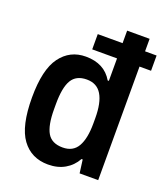

<svg xmlns="http://www.w3.org/2000/svg" viewBox="-135 -817 801 923"><g transform="rotate(20 265.0 -355.5)"><path d="M218 12Q132 12 84 -53.5Q36 -119 36 -265Q36 -408 84 -473Q132 -538 213 -538Q308 -538 350 -466H356V-581H229V-659H356V-723H471V-659H530V-581H471V0H376L367 -68H361Q340 -30 303.5 -9Q267 12 218 12ZM256 -89Q309 -89 332.5 -130Q356 -171 356 -248V-275Q356 -354 331.5 -395Q307 -436 255 -436Q201 -436 178 -397.5Q155 -359 155 -275V-248Q155 -166 177.5 -127.5Q200 -89 256 -89Z"/></g></svg>

Font: Archivo SemiCondensed SemiBold
Style: Regular
Weight: 600
Width: 4
Designer: Hector Gatti
Foundry: Omnibus-Type
Version: Version 2.001; ttfautohint (v1.8.3)